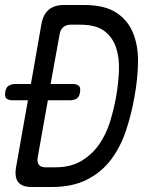

<svg xmlns="http://www.w3.org/2000/svg" viewBox="-34 -750 654 770"><path d="M94 0Q55 0 39.5 -19Q24 -38 30 -77L78 -348H14Q2 -348 -7 -354Q-16 -360 -13 -380.5Q-10 -401 2 -407Q14 -413 25 -413H90L132 -653Q139 -692 161.5 -711Q184 -730 223 -730H302Q384 -730 430.5 -700.5Q477 -671 498.5 -620.5Q520 -570 519.5 -503Q519 -436 505 -360Q493 -292 471.5 -227Q450 -162 412.5 -111.5Q375 -61 316.5 -30.5Q258 0 173 0ZM117 -118Q114 -99 122 -89Q130 -79 149 -79H187Q250 -79 293 -105Q336 -131 364 -171.5Q392 -212 407.5 -262.5Q423 -313 432 -364Q441 -416 443 -467Q445 -518 431.5 -559Q418 -600 384.5 -625.5Q351 -651 288 -651H250Q231 -651 219.5 -641Q208 -631 205 -612L169 -413H260Q272 -413 281 -407Q290 -401 287 -380.5Q284 -360 272.5 -354Q261 -348 249 -348H158Z"/></svg>

Font: Maple Mono Light
Style: Italic
Weight: 300
Italic angle: -10°
Monospace: yes
Designer: subframe7536
Version: Version 7.000